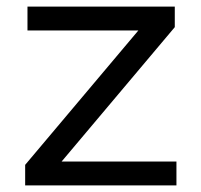

<svg xmlns="http://www.w3.org/2000/svg" viewBox="-20 -560 607 580"><path d="M56 0H513V-72H166.1L508 -478V-540H63V-468H398L56 -62Z"/></svg>

Font: Resamitz
Style: Bold
Weight: 700
Designer: gluk
Foundry: gluk
Version: Version 0.047